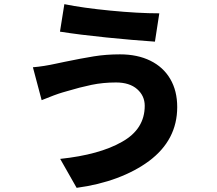

<svg xmlns="http://www.w3.org/2000/svg" viewBox="-20 -834 1040 922"><path d="M537 -438Q475 -438 419.5 -426.5Q364 -415 301 -396L280 -390Q246 -380 180 -353L138 -511Q189 -515 252 -529L290 -537Q372 -554 431 -563.5Q490 -573 556 -573Q640 -573 702 -542.5Q764 -512 797.5 -455Q831 -398 831 -320Q831 -162 696 -61Q630 -12 541.5 21Q453 54 348 68L269 -71Q458 -91 566 -153Q675 -214 675 -326Q675 -374 638.5 -406Q602 -438 537 -438ZM745 -770 724 -634Q620 -641 491.5 -654Q363 -667 268 -682L289 -814Q377 -796 510.5 -783Q644 -770 745 -770Z"/></svg>

Font: Merged Yaku Han JP ExtraBold
Style: Regular
Weight: 800
Designer: Ryoko NISHIZUKA 西塚涼子 (kana, bopomofo & ideographs); Paul D. Hunt (Latin, Greek & Cyrillic); Sandoll Communications 산돌커뮤니
Foundry: Adobe
Version: Version 2.004